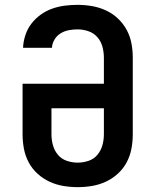

<svg xmlns="http://www.w3.org/2000/svg" viewBox="-20 -763 640 791"><path d="M300 8Q270 8 240.5 3Q211 -2 184 -14.5Q157 -27 134.5 -47.5Q112 -68 98 -94.5Q84 -121 78.5 -150.5Q73 -180 73 -210V-418H408V-525Q408 -548 402 -570.5Q396 -593 381 -610Q366 -627 344 -634.5Q322 -642 299 -642Q281 -642 263 -638.5Q245 -635 229.5 -625.5Q214 -616 204.5 -600Q195 -584 194 -566H75Q76 -592 84.5 -618Q93 -644 109 -665Q125 -686 147 -702Q169 -718 194 -727Q219 -736 245.5 -739.5Q272 -743 299 -743Q329 -743 358.5 -738Q388 -733 415.5 -720.5Q443 -708 465 -687.5Q487 -667 501.5 -640.5Q516 -614 521.5 -584.5Q527 -555 527 -525V-210Q527 -180 521.5 -150.5Q516 -121 502 -94.5Q488 -68 465.5 -47.5Q443 -27 416 -14.5Q389 -2 359.5 3Q330 8 300 8ZM300 -93Q323 -93 345 -100.5Q367 -108 381.5 -125.5Q396 -143 402 -165Q408 -187 408 -210V-317H192V-210Q192 -187 198 -165Q204 -143 218.5 -125.5Q233 -108 255 -100.5Q277 -93 300 -93Z"/></svg>

Font: Iosevka Curly Extended
Style: Bold
Weight: 700
Width: 7
Monospace: yes
Designer: Belleve Invis
Foundry: Belleve Invis
Version: Version 11.1.0; ttfautohint (v1.8.3)